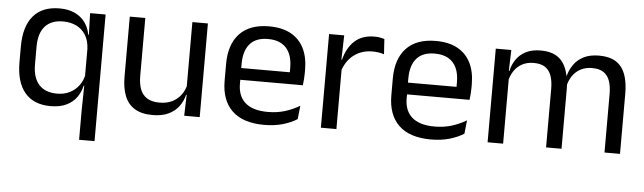

<svg xmlns="http://www.w3.org/2000/svg" viewBox="-45 -663 3344 997"><g transform="rotate(5 1627.0 -164.5)"><path d="M226.9 10.7Q139.1 10.7 93 -43.9Q46.8 -98.6 46.8 -202.9V-283.6Q46.8 -388.7 93.6 -443.8Q140.4 -498.9 230.4 -498.9Q275.7 -498.9 308.8 -483.7Q341.9 -468.5 362.6 -440.9Q383.3 -413.4 390.1 -375.9H416.9L392.2 -301.3Q390.3 -345.3 372 -374.6Q353.6 -403.8 323.3 -418.4Q292.9 -433 254.1 -433Q192.9 -433 160.5 -396.9Q128.1 -360.8 128.1 -289.9V-198.2Q128.1 -128.8 160.7 -92.8Q193.3 -56.8 255.2 -56.8Q292.3 -56.8 320.9 -71.2Q349.6 -85.6 368.4 -110.8Q387.2 -136 393.8 -168L412.6 -109.9H389.4Q382.2 -76.8 362.7 -49.3Q343.2 -21.8 309.8 -5.6Q276.4 10.7 226.9 10.7ZM390.3 172V13.3L392.8 -125.5L392.2 -141.5V-345.7L393.5 -370.5L389.9 -488.2H470.8V172Z M677.7 -488.2V-184.5Q677.7 -145.8 688.4 -117Q699.1 -88.3 723.6 -72.6Q748.2 -56.8 789.5 -56.8Q828.5 -56.8 856.6 -71.3Q884.7 -85.7 902.4 -110.7Q920.1 -135.6 926.6 -166.8L941.1 -109.3H923.5Q915.8 -76.7 895.8 -49.2Q875.8 -21.8 842.1 -5.6Q808.4 10.7 759.1 10.7Q701.4 10.7 665.6 -11.2Q629.8 -33 613.3 -74.7Q596.8 -116.3 596.8 -175.7V-488.2ZM1004 -488.2V0H923.1L926.7 -117.2L923.1 -121.9V-488.2Z M1341.1 11.1Q1229.6 11.1 1173 -43.4Q1116.4 -97.8 1116.4 -199.7V-286.6Q1116.4 -389.4 1169.1 -445.1Q1221.7 -500.9 1322.5 -500.9Q1390.4 -500.9 1436.1 -475.7Q1481.7 -450.4 1504.7 -403.9Q1527.6 -357.4 1527.6 -293V-274.8Q1527.6 -259.1 1526.4 -243Q1525.2 -226.9 1523 -211.4H1448.7Q1449.5 -235.6 1449.7 -257.1Q1449.9 -278.6 1449.9 -296.4Q1449.9 -341 1435.6 -371.8Q1421.4 -402.6 1393.2 -418.8Q1364.9 -435 1322.5 -435Q1259.4 -435 1228 -398.5Q1196.6 -362.1 1196.6 -294.1V-247.4L1197 -237.5V-190.8Q1197 -160.4 1206 -135.9Q1215 -111.3 1234.1 -93.8Q1253.3 -76.2 1283 -66.8Q1312.8 -57.5 1354.2 -57.5Q1401.3 -57.5 1442.3 -70Q1483.3 -82.6 1519.4 -104.2L1511.8 -34Q1479.6 -13.5 1436.4 -1.2Q1393.3 11.1 1341.1 11.1ZM1159.1 -211.4V-272.7H1505.9V-211.4Z M1712.7 -298.3 1694.2 -360.9 1714.2 -361.9Q1729.9 -424 1768.9 -459.8Q1807.9 -495.6 1872.4 -495.6Q1888.7 -495.6 1901.4 -493.1Q1914.1 -490.6 1923.9 -487.2L1928.9 -408.3Q1916.7 -412.7 1901.3 -415.2Q1885.9 -417.7 1867.7 -417.7Q1812.5 -417.7 1771.7 -387.1Q1731 -356.6 1712.7 -298.3ZM1635.6 0V-488.2H1714.5L1710.5 -344L1716.5 -338V0Z M2210.1 11.1Q2098.6 11.1 2042 -43.4Q1985.4 -97.8 1985.4 -199.7V-286.6Q1985.4 -389.4 2038.1 -445.1Q2090.7 -500.9 2191.5 -500.9Q2259.4 -500.9 2305.1 -475.7Q2350.7 -450.4 2373.7 -403.9Q2396.6 -357.4 2396.6 -293V-274.8Q2396.6 -259.1 2395.4 -243Q2394.2 -226.9 2392 -211.4H2317.7Q2318.5 -235.6 2318.7 -257.1Q2318.9 -278.6 2318.9 -296.4Q2318.9 -341 2304.6 -371.8Q2290.4 -402.6 2262.2 -418.8Q2233.9 -435 2191.5 -435Q2128.4 -435 2097 -398.5Q2065.6 -362.1 2065.6 -294.1V-247.4L2066 -237.5V-190.8Q2066 -160.4 2075 -135.9Q2084 -111.3 2103.1 -93.8Q2122.3 -76.2 2152 -66.8Q2181.8 -57.5 2223.2 -57.5Q2270.3 -57.5 2311.3 -70Q2352.3 -82.6 2388.4 -104.2L2380.8 -34Q2348.6 -13.5 2305.4 -1.2Q2262.3 11.1 2210.1 11.1ZM2028.1 -211.4V-272.7H2374.9V-211.4Z M3113.9 0V-305.7Q3113.9 -344.2 3104.2 -372.4Q3094.6 -400.7 3072.4 -416.1Q3050.2 -431.4 3012.6 -431.4Q2977.1 -431.4 2951 -417.1Q2924.9 -402.7 2908.9 -378.3Q2892.9 -353.9 2886.5 -322.9L2874 -380.5H2884.1Q2892.1 -411.8 2911.2 -438.8Q2930.2 -465.9 2962.6 -482.4Q2994.9 -498.9 3043 -498.9Q3097.4 -498.9 3130.7 -477.5Q3164.1 -456 3179.5 -414.7Q3194.8 -373.5 3194.8 -314.5V0ZM2504.6 0V-488.2H2585.5L2581.9 -370.8L2585.5 -366.1V0ZM2809.4 0V-305.6Q2809.4 -344.1 2799.8 -372.4Q2790.1 -400.7 2768 -416.1Q2745.9 -431.4 2708.3 -431.4Q2672.5 -431.4 2646.5 -417Q2620.4 -402.5 2604.4 -377.8Q2588.5 -353 2582 -321.5L2567.2 -378.9H2585.2Q2592.4 -412.1 2611 -439.3Q2629.7 -466.5 2661.2 -482.7Q2692.8 -498.9 2738.4 -498.9Q2806.1 -498.9 2841.2 -464.1Q2876.4 -429.2 2885.5 -361.9Q2887.8 -352 2888.9 -340.3Q2890 -328.6 2890 -317.1V0Z"/></g></svg>

Font: Anek Odia Medium
Style: Regular
Weight: 500
Designer: Yesha Goshar & Mahesh Sahu (Odia), Yesha Goshar (Latin)
Foundry: Ek Type
Version: Version 1.003